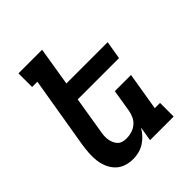

<svg xmlns="http://www.w3.org/2000/svg" viewBox="-203 -867 1006 1006"><g transform="rotate(-45 300.0 -363.5)"><path d="M206 8Q177 8 151.5 -0.5Q126 -9 107.5 -27.5Q89 -46 78.5 -70.5Q68 -95 64.5 -122Q61 -149 63 -177Q65 -205 69 -233L136 -634H97V-735H272L237 -520H543L526 -419H220L187 -217Q184 -202 183 -187.5Q182 -173 184 -159.5Q186 -146 191.5 -133Q197 -120 206 -110.5Q215 -101 228.5 -97Q242 -93 257 -93Q276 -93 296 -99Q316 -105 332 -118.5Q348 -132 356.5 -151Q365 -170 368 -189L388 -312H508L473 -101H512V0H337L350 -80Q339 -61 323.5 -44Q308 -27 289 -15Q270 -3 248.5 2.5Q227 8 206 8Z"/></g></svg>

Font: Iosevka HT Extended
Style: Bold Italic
Weight: 700
Width: 7
Italic angle: -9°
Monospace: yes
Designer: Belleve Invis
Foundry: Belleve Invis
Version: Version 32.3.0; ttfautohint (v1.8.4)